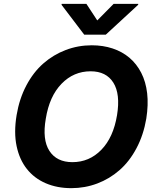

<svg xmlns="http://www.w3.org/2000/svg" viewBox="-20 -974 822 1004"><path d="M745 -353.7Q730.5 -268.1 693.7 -198.9Q657 -129.6 604.9 -84.2Q552.9 -38.7 488.5 -14.4Q424 9.9 353 9.9Q278.8 9.9 219.1 -15.8Q159.4 -41.5 120.6 -90.4Q81.7 -139.2 66.8 -210.2Q51.8 -281.2 66.8 -371.8Q81 -457.4 117.7 -527Q154.5 -596.6 206.7 -642.2Q258.9 -687.9 323.7 -712.5Q388.5 -737.2 459.9 -737.2Q518.8 -737.2 569.1 -720.5Q619.3 -703.8 657 -671.9Q694.6 -639.9 718.6 -593.2Q742.5 -546.5 749.5 -486.5Q756.4 -426.5 745 -353.7ZM592 -371.8Q610.1 -482.2 572.8 -541.7Q535.5 -601.2 453.8 -601.2Q365.1 -601.2 301.7 -535.9Q238.3 -470.5 219.5 -353.7Q200.3 -243.6 238.5 -184.8Q276.6 -126.1 358.7 -126.1Q447.1 -126.1 509.9 -190.7Q572.8 -255.3 592 -371.8ZM431.8 -953.8 488.6 -867.2 574.2 -953.8H703.1L702.4 -948.9L533 -792.6H420.5L301.8 -948.9L302.6 -953.8Z"/></svg>

Font: Karasuma Gothic
Style: Bold Italic
Weight: 700
Italic angle: 9.39998°
Designer: Rasmus Andersson / Ryoko Nishizuka
Foundry: Genbu
Version: Version 1.00